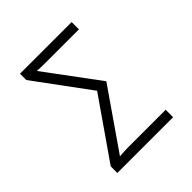

<svg xmlns="http://www.w3.org/2000/svg" viewBox="-193 -850 986 986"><g transform="rotate(-45 300.0 -357.0)"><path d="M503 0V-54H228Q214 -54 198 -53Q182 -52 168 -51L391 -373L176 -663Q200 -661 232 -661H480V-714H105V-668L323 -372L98 -48V0Z"/></g></svg>

Font: Noto Sans Mono UI Light
Style: Regular
Weight: 300
Designer: Monotype Design team
Foundry: Monotype Imaging Inc.
Version: 1.000